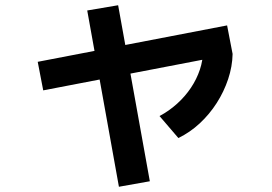

<svg xmlns="http://www.w3.org/2000/svg" viewBox="-20 -645 1040 733"><path d="M145 -300 124 -409 847 -548 868 -439ZM434 68 313 -605 431 -625 552 47ZM589 -202Q625 -221 656 -249Q687 -277 709 -310Q731 -343 743 -379Q755 -415 755 -451L868 -439Q867 -391 851 -343Q835 -295 807.5 -252Q780 -209 743 -174.5Q706 -140 661 -118Z"/></svg>

Font: M PLUS 2 SemiBold
Style: Regular
Weight: 600
Designer: Coji Morishita
Foundry: UNDERFOREST DESIGN
Version: Version 1.001